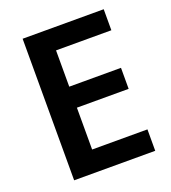

<svg xmlns="http://www.w3.org/2000/svg" viewBox="-131 -812 811 910"><g transform="rotate(-20 274.5 -357.0)"><path d="M496 0H87V-714H496V-608H217V-425H478V-319H217V-108H496Z"/></g></svg>

Font: Noto Sans Hebrew Thin SemiBold
Style: Regular
Weight: 600
Version: Version 3.001